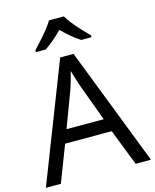

<svg xmlns="http://www.w3.org/2000/svg" viewBox="-136 -1035 911 1126"><g transform="rotate(-15 319.5 -472.0)"><path d="M545 0 459 -221H176L91 0H0L279 -717H360L638 0ZM352 -517Q349 -525 342 -546Q335 -567 328.5 -589.5Q322 -612 318 -624Q313 -604 307.5 -583.5Q302 -563 296.5 -546Q291 -529 287 -517L206 -301H432ZM362 -944Q374 -922 396.5 -894.5Q419 -867 443.5 -840.5Q468 -814 487 -795V-784H425Q399 -800 371 -823.5Q343 -847 316 -874Q289 -847 262 -824Q235 -801 209 -784H149V-795Q168 -815 191.5 -841Q215 -867 237 -894.5Q259 -922 272 -944Z"/></g></svg>

Font: Noto Sans Khmer
Style: Regular
Weight: 400
Designer: Danh Hong and the Monotype Design Team
Foundry: Monotype Imaging Inc.
Version: Version 2.003